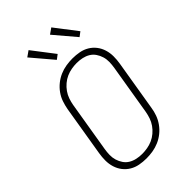

<svg xmlns="http://www.w3.org/2000/svg" viewBox="-285 -1065 1171 1171"><g transform="rotate(-45 300.0 -480.0)"><path d="M249 8Q219 8 190 2.5Q161 -3 137 -17.5Q113 -32 96 -54Q79 -76 70.5 -103.5Q62 -131 62 -160.5Q62 -190 67 -220L121 -546Q126 -573 135 -599.5Q144 -626 161 -650Q178 -674 201 -692.5Q224 -711 250.5 -722.5Q277 -734 305 -738.5Q333 -743 360 -743Q390 -743 419 -737.5Q448 -732 472 -717.5Q496 -703 513 -681Q530 -659 538.5 -631.5Q547 -604 547 -574.5Q547 -545 542 -515L488 -189Q484 -162 474.5 -135.5Q465 -109 448 -85Q431 -61 408 -42.5Q385 -24 358.5 -12.5Q332 -1 304 3.5Q276 8 249 8ZM250 -30Q272 -30 295 -34Q318 -38 339.5 -47.5Q361 -57 380 -73Q399 -89 413 -109Q427 -129 434.5 -151Q442 -173 446 -195L500 -521Q504 -545 504.5 -568.5Q505 -592 498.5 -613.5Q492 -635 479.5 -653.5Q467 -672 448 -683.5Q429 -695 406 -700Q383 -705 359 -705Q337 -705 314 -701Q291 -697 269.5 -687.5Q248 -678 229 -662Q210 -646 196 -626Q182 -606 174.5 -584Q167 -562 163 -540L109 -214Q105 -190 104.5 -166.5Q104 -143 110.5 -121.5Q117 -100 129.5 -81.5Q142 -63 161 -51.5Q180 -40 203 -35Q226 -30 250 -30ZM483 -804 366 -942 403 -968 512 -826ZM287 -804 170 -942 207 -968 316 -826Z"/></g></svg>

Font: Iosevka Aile XLt Obl
Style: Regular
Weight: 200
Italic angle: -9°
Designer: Belleve Invis
Foundry: Belleve Invis
Version: Version 31.1.0; ttfautohint (v1.8.4)